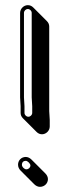

<svg xmlns="http://www.w3.org/2000/svg" viewBox="-20 -699 263 745"><path d="M50 -60C50 -51 54 -43 60 -37L113 16C119 22 127 26 135 26C152 26 166 13 166 -4C166 -12 162 -20 156 -26L102 -80C96 -86 88 -90 80 -90C63 -90 50 -77 50 -60ZM88 -679C72 -679 58 -665 58 -649V-321L60 -287V-261C60 -253 63 -246 69 -240L122 -187C128 -181 135 -178 143 -178C159 -178 173 -192 173 -208V-234L171 -268V-596C171 -604 168 -611 162 -617L109 -670C103 -676 96 -679 88 -679ZM88 -664C96 -664 103 -657 103 -649V-321L105 -287V-261C105 -253 98 -246 90 -246C82 -246 75 -253 75 -261V-287L73 -321V-649C73 -657 80 -664 88 -664ZM65 -60C65 -69 71 -75 80 -75C87 -75 98 -64 98 -57C98 -49 91 -42 82 -42C75 -42 65 -51 65 -60Z"/></svg>

Font: Squarish
Style: Shd
Weight: 400
Foundry: Cannot Into Space Fonts
Version: Version 0.272